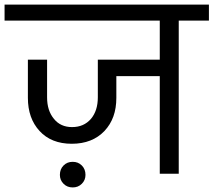

<svg xmlns="http://www.w3.org/2000/svg" viewBox="-47 -760 934 840"><path d="M867 -740C867 -740 -27 -740 -27 -740C-27 -740 -27 -670 -27 -670C-27 -670 652 -670 652 -670C652 -670 652 -499 652 -499C652 -499 381 -499 381 -499C381 -499 381 -334 381 -334C381 -334 381 -334 381 -334C381 -295 371 -264 351 -240C330 -216 303 -204 268 -204C268 -204 268 -204 268 -204C235 -204 208 -216 189 -240C169 -264 159 -295 159 -334C159 -334 159 -499 159 -499C159 -499 75 -499 75 -499C75 -499 75 -332 75 -332C75 -332 75 -332 75 -332C75 -272 92 -224 126 -187C160 -150 207 -131 267 -131C267 -131 267 -131 267 -131C327 -131 375 -150 410 -187C445 -224 462 -272 462 -332C462 -332 462 -427 462 -427C462 -427 652 -427 652 -427C652 -427 652 0 652 0C652 0 735 0 735 0C735 0 735 -670 735 -670C735 -670 867 -670 867 -670C867 -670 867 -740 867 -740ZM327 5C327 5 327 5 327 5C327 -11 322 -25 311 -36C300 -47 287 -52 271 -52C271 -52 271 -52 271 -52C255 -52 242 -47 231 -36C220 -25 215 -11 215 5C215 5 215 5 215 5C215 20 220 33 231 44C242 55 255 60 271 60C271 60 271 60 271 60C287 60 300 55 311 44C322 33 327 20 327 5Z"/></svg>

Font: Girnar Poppins
Style: Regular
Weight: 500
Designer: Ninad Kale (Devanagari), Jonny Pinhorn (Latin)
Foundry: Indian Type Foundry
Version: ""